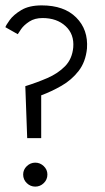

<svg xmlns="http://www.w3.org/2000/svg" viewBox="-25 -687 391 713"><path d="M76 -174 69 -367Q111 -380 150.5 -397Q190 -414 216.5 -441Q243 -468 247 -511Q251 -560 218.5 -590Q186 -620 133 -620Q104 -620 84 -607Q64 -594 53.5 -579Q43 -564 41 -560L-5 -586Q-3 -593 11 -612.5Q25 -632 54 -649.5Q83 -667 130 -667Q213 -667 258 -622Q303 -577 298 -507Q293 -457 267 -423.5Q241 -390 203.5 -368.5Q166 -347 128 -333V-174ZM106 6Q88 6 74.5 -7Q61 -20 61 -39Q61 -57 74.5 -70Q88 -83 106 -83Q124 -83 137.5 -70Q151 -57 151 -39Q151 -20 137.5 -7Q124 6 106 6Z"/></svg>

Font: Lil Grotesk Light
Style: Regular
Weight: 300
Designer: Bastien Sozeau
Foundry: NBR — Bastien Sozeau
Version: Version 3.003; ttfautohint (v1.8.4.7-5d5b);gftools[0.9.33]